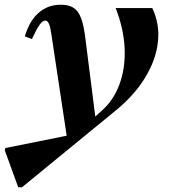

<svg xmlns="http://www.w3.org/2000/svg" viewBox="-108 -526 713 812"><path d="M-31 266 -88 109 -85 100 174 48 108 -389Q101 -439 84 -439Q72 -439 59.5 -421.5Q47 -404 27 -361L-3 -372Q16 -437 55 -471.5Q94 -506 149 -506Q197 -506 219 -478.5Q241 -451 251 -380L295 -33L319 -55Q372 -100 397.5 -170Q423 -240 419 -323Q415 -406 381 -492H536Q568 -425 560 -349.5Q552 -274 506.5 -199Q461 -124 383 -60L-15 266Z"/></svg>

Font: Platypi SemiBold
Style: Italic
Weight: 600
Italic angle: -13°
Designer: David Sargent
Foundry: Bolt Cutter Type
Version: Version 1.200; ttfautohint (v1.8.4.7-5d5b)